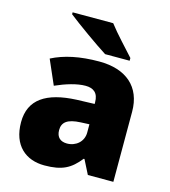

<svg xmlns="http://www.w3.org/2000/svg" viewBox="-114 -858 852 960"><g transform="rotate(15 311.5 -378.0)"><path d="M353 -766H143V-756C191 -718 300 -640 354 -606H481V-620C448 -657 387 -721 353 -766ZM336 -563C236 -563 156 -546 92 -513L147 -387C201 -411 257 -428 301 -428C342 -428 368 -409 368 -360V-352L276 -349C120 -342 36 -287 36 -169C36 -48 108 10 204 10C296 10 339 -14 386 -73H390L427 0H559V-363C559 -491 476 -563 336 -563ZM325 -245 369 -247V-204C369 -157 331 -125 285 -125C252 -125 230 -142 230 -180C230 -220 255 -242 325 -245Z"/></g></svg>

Font: Noto Sans Tamil Black
Style: Regular
Weight: 900
Designer: Jelle Bosma - Monotype Design Team
Foundry: Monotype Imaging Inc.
Version: Version 2.004